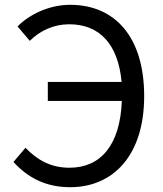

<svg xmlns="http://www.w3.org/2000/svg" viewBox="-20 -766 678 799"><path d="M179 -346H487C480 -162 399 -68 269 -68C193 -68 136 -99 86 -151L36 -92C97 -25 172 13 272 13C450 13 580 -118 580 -366C580 -615 456 -746 272 -746C181 -746 99 -703 53 -656L104 -596C146 -638 203 -665 268 -665C395 -665 472 -581 486 -425H179Z"/></svg>

Font: Noto Sans CJK JP
Style: Regular
Weight: 400
Designer: Ryoko NISHIZUKA 西塚涼子 (kana, bopomofo & ideographs); Paul D. Hunt (Latin, Greek & Cyrillic); Sandoll Communications 산돌커뮤니
Foundry: Adobe
Version: Version 2.004;hotconv 1.0.118;makeotfexe 2.5.65603